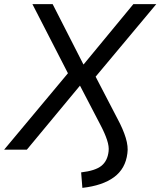

<svg xmlns="http://www.w3.org/2000/svg" viewBox="-37 -725 777 930"><path d="M362 185 356 110Q425 102 454.5 78Q484 54 489 8Q492 -15 481.5 -47Q471 -79 450 -119L350 -311H351L93 0H-17L307 -388L305 -345L120 -705H218L367 -413H368L609 -705H720L414 -339L413 -379L532 -150Q559 -100 572 -57.5Q585 -15 580 18Q571 92 515.5 133Q460 174 362 185Z"/></svg>

Font: Nunito Sans 7pt
Style: Italic
Weight: 400
Italic angle: -9°
Designer: Vernon Adams
Foundry: Vernon Adams
Version: Version 3.101;gftools[0.9.27]